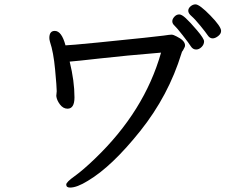

<svg xmlns="http://www.w3.org/2000/svg" viewBox="-20 -827 1040 876"><path d="M299.8 28.8Q282.2 28.8 282.2 15.1Q282.2 3.9 320.6 -23.4Q358.9 -50.8 413.1 -103Q639.2 -319.8 714.8 -586.9Q548.8 -573.2 437.5 -560.5Q326.2 -547.9 297.9 -545.9Q319.8 -457 319.8 -382.8Q319.8 -331.1 288.1 -331.1Q268.1 -331.1 253.4 -350.6Q238.8 -370.1 236.8 -389.2L238.8 -411.1Q238.8 -430.2 231.4 -509.5Q224.1 -588.9 208 -636.2Q205.1 -647 205.1 -653.8Q205.1 -686 230 -686Q261.2 -686 278.8 -620.1Q294.9 -620.1 424.8 -632.8Q698.2 -660.2 726.6 -664.6Q754.9 -668.9 762.2 -668.9Q771 -668.9 785.2 -661.1Q824.2 -642.1 824.2 -620.1Q824.2 -613.8 821.5 -609.9Q818.8 -606 816.9 -601.1Q814.9 -596.2 812.5 -594Q810.1 -591.8 808.1 -584Q749 -391.1 619.6 -229Q490.2 -66.9 380.9 -2Q331.1 28.8 299.8 28.8ZM875 -601.1Q859.9 -601.1 850.8 -615.5Q841.8 -629.9 814 -665.5Q786.1 -701.2 776.1 -710.2Q766.1 -719.2 766.1 -730Q766.1 -740.2 775.6 -750.7Q785.2 -761.2 797.9 -761.2Q809.1 -761.2 827.6 -744.1Q846.2 -727.1 878.7 -689Q911.1 -650.9 911.1 -638.2Q911.1 -624 899.7 -612.5Q888.2 -601.1 875 -601.1ZM950.2 -651.9Q937 -651.9 928 -665.5Q918.9 -679.2 894 -709.7Q869.1 -740.2 854 -753.2Q838.9 -766.1 838.9 -777.8Q838.9 -789.1 849.4 -798.1Q859.9 -807.1 872.1 -807.1Q890.1 -807.1 939.5 -756.6Q988.8 -706.1 988.8 -686Q988.8 -672.9 975.3 -662.4Q961.9 -651.9 950.2 -651.9Z"/></svg>

Font: LXGW WenKai Mono GB Screen
Style: Regular
Weight: 400
Monospace: yes
Designer: LXGW / Fontworks Inc.
Foundry: LXGW / Fontworks Inc.
Version: Version 1.510;January 18,2025